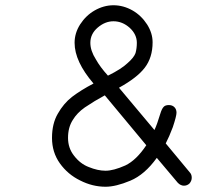

<svg xmlns="http://www.w3.org/2000/svg" viewBox="-20 -701 770 731"><path d="M382 10C408 10 439.3 2.3 476 -13C512.7 -28.3 546.3 -57.3 577 -100L657 -5C661 -1 664.7 1.7 668 3C672 5 676 6 680 6C688.7 6 696 3 702 -3C707.3 -9.7 710 -16.7 710 -24C710 -32 708 -38.3 704 -43L611 -155C619.7 -171.7 628.7 -192.3 638 -217C647.3 -245 652 -263.3 652 -272C652 -280.7 649.3 -287.7 644 -293C638.7 -298.3 631.7 -301 623 -301C613.7 -301 607 -298.7 603 -294C598.3 -289.3 594 -280.3 590 -267C582 -240.3 574.7 -220 568 -206L433 -367C479 -392.3 511.7 -417.7 531 -443C551 -469 561 -501.3 561 -540C561 -563.3 554 -586 540 -608C525.3 -630.7 507 -648.3 485 -661C461.7 -674.3 437.3 -681 412 -681C387.3 -681 363.3 -674.3 340 -661C318 -648.3 299.7 -630.7 285 -608C271 -586 264 -562.7 264 -538C264 -490.7 288 -439 336 -383C304 -366.3 276.7 -349.3 254 -332C232.7 -315.3 214.7 -294 200 -268C185.3 -242.7 178 -212 178 -176C178 -139.3 188 -107 208 -79C228 -51 253.7 -29.3 285 -14C316.3 2 348.7 10 382 10ZM391 -413C371 -435 355.7 -455.7 345 -475C331 -497 324 -518 324 -538C324 -560.7 333.3 -580 352 -596C370.7 -612 390.7 -620 412 -620C434.7 -620 455.3 -611.7 474 -595C492 -578.3 501 -559.3 501 -538C501 -524 499.3 -511 496 -499C492 -487.7 482 -475 466 -461C450 -445.7 425 -429.7 391 -413ZM382 -51C362 -51 340.7 -55.7 318 -65C296.7 -73 278 -87.3 262 -108C246.7 -127.3 239 -150 239 -176C239 -202.7 245 -225.3 257 -244C267.7 -262 283 -278 303 -292C327.7 -308.7 353 -324 379 -338L537 -148C511.7 -110 485 -84.3 457 -71C427 -57.7 402 -51 382 -51Z"/></svg>

Font: naYanakamik
Style: Regular
Weight: 500
Designer: Nagarjuna G.,Vikas B.,Ruchir J.,Tushar G.,Vinay J.
Foundry: gnowledge lab
Version: 1.1